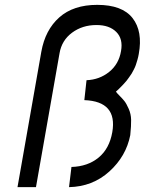

<svg xmlns="http://www.w3.org/2000/svg" viewBox="-20 -770 658 790"><path d="M52 0 150 -557Q166 -647 224 -698.5Q282 -750 380 -750Q483 -750 525.5 -695.5Q568 -641 551 -548Q549 -536 545.5 -524Q542 -512 539 -503Q536 -494 530.5 -483.5Q525 -473 521.5 -467Q518 -461 510.5 -451Q503 -441 500.5 -437.5Q498 -434 489 -424.5Q480 -415 478.5 -413.5Q477 -412 467 -402L457 -393Q460 -388 472 -376Q484 -364 492 -354Q500 -344 509.5 -322.5Q519 -301 519.5 -277Q520 -253 516 -214Q499 -127 430 -64.5Q361 -2 264 0L274 -83Q341 -85 385.5 -121.5Q430 -158 442 -226Q464 -353 327 -358L336 -440Q389 -442 429 -474Q469 -506 478 -560Q487 -610 458.5 -638.5Q430 -667 377 -667Q319 -667 276.5 -635.5Q234 -604 225 -551L128 0Z"/></svg>

Font: Hermit LightItalic
Style: Regular
Weight: 300
Italic angle: -10°
Designer: Pablo Caro
Version: Version 2.000;PS 002.000;hotconv 1.0.88;makeotf.lib2.5.64775